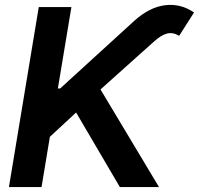

<svg xmlns="http://www.w3.org/2000/svg" viewBox="-20 -756 804 776"><path d="M16.1 0 136.7 -727.5H268.6L213.9 -398.4H223.1L523.9 -672.9Q584.5 -727.1 647.2 -734.9Q710 -742.7 764.2 -705.6L704.1 -611.3Q678.7 -626.5 655 -620.4Q631.3 -614.3 601.6 -587.4L386.2 -394.5L622.6 0H464.4L287.6 -301.3L181.6 -203.1L147.9 0Z"/></svg>

Font: Inter Display Semi Bold
Style: Italic
Weight: 600
Italic angle: -9.39999°
Designer: Rasmus Andersson
Foundry: rsms
Version: Version 4.000;git-4fc901f